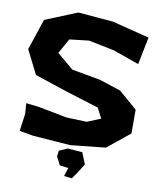

<svg xmlns="http://www.w3.org/2000/svg" viewBox="-93 -759 825 1001"><g transform="rotate(10 320.0 -258.5)"><path d="M264.6 41 260.7 71.3 283.2 115.2 329.1 121.1 323.2 139.6 314.5 166 356.4 170.9 378.9 138.7 411.1 87.9 386.7 27.3 308.6 21.5ZM623 -621.1 425.8 -670.9 240.2 -686.5 70.3 -617.2 15.6 -453.1 79.1 -327.1 252.9 -269.5 425.8 -215.8 453.1 -162.1 381.8 -132.8 273.4 -136.7 122.1 -166 54.7 -173.8 58.6 -117.2 45.9 -25.4 120.1 -12.7 318.4 2 503.9 -17.6 622.1 -113.3V-239.3L525.4 -323.2L412.1 -360.4L260.7 -387.7L173.8 -460.9L217.8 -540L320.3 -551.8L456.1 -524.4L593.8 -475.6Z"/></g></svg>

Font: MaokenAssortedSans-TC
Style: Regular
Weight: 500
Version: Version 0.83